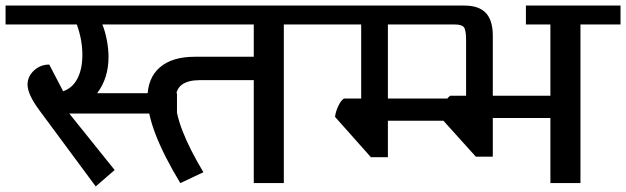

<svg xmlns="http://www.w3.org/2000/svg" viewBox="-42 -658 2250 690"><path d="M594 -250H207L370 -47L302 12L100 -261Q57 -319 57 -354Q57 -383 80 -404.5Q103 -426 135 -426L185 -330Q219 -342 236.5 -376Q254 -410 254 -461Q254 -515 234 -570H-22V-638H572V-570H326Q336 -545 342 -513.5Q348 -482 348 -453Q348 -377 307 -323H594Z M1122 -570H978V0H870V-370H676Q634 -370 611.5 -353.5Q589 -337 589 -298Q589 -206 689 -39L606 0Q488 -195 488 -306Q488 -377 532 -415.5Q576 -454 658 -454H870V-570H403V-638H1122Z M1628 -304V-224H1352V-93H1291L1162 -238Q1164 -256 1173.5 -276.5Q1183 -297 1194 -304H1256V-570H1078V-638H1606V-570H1352V-304Z M2188 -570H2044V0H1936V-234H1729V-95H1668L1539 -238Q1541 -259 1552.5 -282.5Q1564 -306 1576 -314H1633V-514Q1633 -549 1625.5 -559.5Q1618 -570 1593 -570H1455V-638H1627Q1679 -638 1704 -611.5Q1729 -585 1729 -530V-314H1936V-570H1848V-638H2188Z"/></svg>

Font: Amiko SemiBold
Style: Regular
Weight: 600
Designer: Pablo Impallari, Rodrigo Fuenzalida, Andres Torresi
Foundry: Impallari Type
Version: Version 1.001; ttfautohint (v1.3)